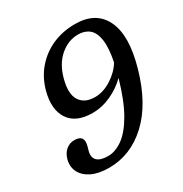

<svg xmlns="http://www.w3.org/2000/svg" viewBox="-168 -841 935 980"><g transform="rotate(-30 299.5 -350.5)"><path d="M195.5 11.5Q134 11.5 93.8 -8.2Q53.5 -28 37.2 -60.8Q21 -93.5 31 -132Q40 -165 61.2 -182.5Q82.5 -200 110 -200Q170 -200 153.5 -140L146.5 -115Q137.5 -80.5 156.5 -61.8Q175.5 -43 220.5 -43Q263 -43 306.8 -74Q350.5 -105 391 -175Q431.5 -245 465 -362Q425.5 -322.5 371.8 -297.8Q318 -273 262 -273Q164.5 -273 125 -332.8Q85.5 -392.5 111.5 -490.5Q130 -559 172.8 -608.5Q215.5 -658 276 -684.8Q336.5 -711.5 409 -711.5Q532 -711.5 577.2 -617.8Q622.5 -524 573.5 -352.5Q523 -174.5 422.8 -81.5Q322.5 11.5 195.5 11.5ZM221 -498Q200 -418.5 226 -377.8Q252 -337 313 -337Q361 -337 409 -367Q457 -397 484.5 -441.5Q500.5 -521 493.2 -568.5Q486 -616 460.5 -636.8Q435 -657.5 396.5 -657.5Q338.5 -657.5 290 -616.2Q241.5 -575 221 -498Z"/></g></svg>

Font: Fraunces 72pt S100
Style: Italic
Weight: 400
Italic angle: -16°
Version: Version 1.000; ttfautohint (v1.8.3)